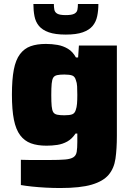

<svg xmlns="http://www.w3.org/2000/svg" viewBox="-20 -739 664 966"><path d="M283 207Q247 207 210 205Q173 203 140 199.5Q107 196 85 192V65Q107 66 131 66Q155 66 180 66Q205 66 228 66Q280 66 308 63.5Q336 61 349.5 52Q363 43 366 24.5Q369 6 369 -25V-67H360Q342 -40 318.5 -27Q295 -14 268.5 -10Q242 -6 214 -6Q168 -6 135.5 -18Q103 -30 81.5 -58.5Q60 -87 50 -136.5Q40 -186 40 -263Q40 -339 49.5 -388.5Q59 -438 80.5 -466.5Q102 -495 134 -506.5Q166 -518 211 -518Q241 -518 269.5 -513Q298 -508 322 -493.5Q346 -479 362 -450H373L377 -510H568V-56Q568 10 561 59Q554 108 526.5 140.5Q499 173 441.5 190Q384 207 283 207ZM304 -159Q331 -159 343.5 -164Q356 -169 361 -185Q366 -199 367.5 -217.5Q369 -236 369 -261Q369 -286 368 -304.5Q367 -323 362 -335Q357 -354 343.5 -359Q330 -364 304 -364Q281 -364 267.5 -361Q254 -358 248 -348.5Q242 -339 240 -318Q238 -297 238 -261Q238 -225 240 -204.5Q242 -184 248 -174.5Q254 -165 267.5 -162Q281 -159 304 -159ZM311 -565Q258 -565 225.5 -576.5Q193 -588 176 -608.5Q159 -629 153.5 -657.5Q148 -686 148 -719H251Q251 -703 253.5 -690Q256 -677 268.5 -670Q281 -663 311 -663Q341 -663 354 -670Q367 -677 369.5 -690Q372 -703 372 -719H475Q475 -686 469 -657.5Q463 -629 446 -608.5Q429 -588 396.5 -576.5Q364 -565 311 -565Z"/></svg>

Font: Saira SemiExpanded ExtraBold
Style: Regular
Weight: 800
Width: 6
Designer: Hector Gatti with collaboration of the Omnibus-Type team
Foundry: Omnibus-Type
Version: Version 1.101